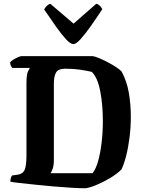

<svg xmlns="http://www.w3.org/2000/svg" viewBox="-20 -1003 767 1023"><path d="M435 0Q407 0 362.5 -2.5Q318 -5 267 -9.5Q216 -14 168 -19Q120 -24 84 -28Q48 -32 35 -35Q35 -46 38 -55Q41 -64 44 -68L73 -72Q102 -76 111.5 -98.5Q121 -121 121 -176V-560Q121 -606 129 -622Q137 -638 139 -641H46Q43 -643 38.5 -651.5Q34 -660 34 -671Q39 -678 51.5 -685.5Q64 -693 76.5 -698.5Q89 -704 95 -704H473Q484 -703 506 -694Q528 -685 553 -672Q578 -659 598.5 -645.5Q619 -632 628 -622Q656 -570 666.5 -508.5Q677 -447 677 -383Q677 -324 670 -269Q663 -214 651.5 -170Q640 -126 627 -100Q603 -76 566 -54Q529 -32 492.5 -17Q456 -2 435 0ZM249 -80H473Q491 -102 503 -145.5Q515 -189 521.5 -244Q528 -299 528 -357Q528 -445 514 -517.5Q500 -590 469 -620Q445 -626 408.5 -631.5Q372 -637 328 -637Q290 -637 278.5 -616.5Q267 -596 267 -558V-149Q267 -123 261 -105Q255 -87 249 -80ZM371 -768Q356 -768 333 -792.5Q310 -817 280 -859Q250 -901 215 -953Q219 -960 227.5 -969.5Q236 -979 248 -983L372 -877L493 -983Q505 -980 513.5 -970.5Q522 -961 525 -954Q491 -902 461 -860Q431 -818 408 -793Q385 -768 371 -768Z"/></svg>

Font: Texturina 72pt ExtraBold
Style: Regular
Weight: 800
Designer: Guillermo Torres Carreño
Foundry: Omnibus-Type
Version: Version 1.002; ttfautohint (v1.8.3)